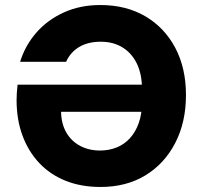

<svg xmlns="http://www.w3.org/2000/svg" viewBox="-20 -732 806 764"><path d="M380 12Q303 12 241.5 -12.5Q180 -37 136.5 -83Q93 -129 69.5 -192.5Q46 -256 46 -334Q46 -347 47 -363Q48 -379 50 -395H584V-287H223Q224 -239 244 -204.5Q264 -170 299 -151.5Q334 -133 378 -133Q413 -133 443.5 -145Q474 -157 496.5 -181.5Q519 -206 532 -242Q545 -278 545 -327V-378Q545 -436 525 -478Q505 -520 468 -543Q431 -566 381 -566Q330 -566 295 -545Q260 -524 243 -486H60Q80 -551 124.5 -602Q169 -653 234 -682.5Q299 -712 379 -712Q482 -712 558.5 -667Q635 -622 677.5 -541.5Q720 -461 720 -354Q720 -246 677.5 -163.5Q635 -81 559 -34.5Q483 12 380 12Z"/></svg>

Font: DM Sans 12pt Black
Style: Regular
Weight: 900
Version: Version 4.004;gftools[0.9.30]